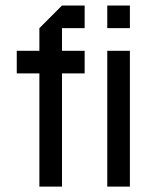

<svg xmlns="http://www.w3.org/2000/svg" viewBox="-20 -687 540 707"><path d="M208.3 0H125V-416.7H41.7V-500H125V-583.3L208.3 -666.7H291.7V-583.3H208.3V-500H291.7V-416.7H208.3ZM458.3 0H375V-500H458.3ZM458.3 -583.3H375V-666.7H458.3Z"/></svg>

Font: Yulong
Style: Regular
Weight: 400
Designer: GGBotNet
Foundry: f0n7.com
Version: 1.00